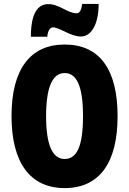

<svg xmlns="http://www.w3.org/2000/svg" viewBox="-20 -953 661 983"><path d="M138 -765H222C225 -801 240 -813 251 -813C284 -813 342 -766 394 -766C445 -766 485 -824 485 -933H401C396 -902 389 -885 372 -885C327 -885 283 -932 227 -932C147 -932 138 -827 138 -765ZM582 -358C582 -599 489 -725 311 -725C134 -725 39 -597 39 -359C39 -119 135 10 311 10C488 10 582 -118 582 -358ZM216 -358C216 -505 248 -579 311 -579C374 -579 405 -509 405 -358C405 -208 375 -139 311 -139C248 -139 216 -212 216 -358Z"/></svg>

Font: Noto Sans Lao ExtraCondensed Black
Style: Regular
Weight: 900
Width: 2
Designer: Monotype Design Team
Foundry: Monotype Imaging Inc.
Version: Version 2.003